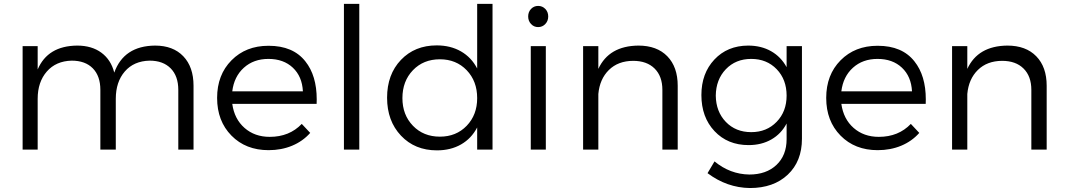

<svg xmlns="http://www.w3.org/2000/svg" viewBox="-20 -762 5430 978"><path d="M95.2 0V-526.9H171.9V-408.2Q223.1 -528.3 373 -529.8Q447.3 -529.8 496.3 -493.7Q545.4 -457.5 562 -392.1Q610.8 -528.3 770 -529.8Q861.8 -529.8 913.8 -475.3Q965.8 -420.9 965.8 -325.2V0H888.2V-304.2Q888.2 -374.5 849.4 -413.8Q810.5 -453.1 742.2 -453.1Q661.6 -451.2 615.7 -397.9Q569.8 -344.7 569.8 -258.8V0H491.2V-304.2Q491.2 -375 452.6 -414.1Q414.1 -453.1 345.2 -453.1Q265.1 -451.2 218.5 -397.7Q171.9 -344.2 171.9 -258.8V0Z M1347.2 -528.8Q1347.2 -528.8 1348.6 -528.8Q1472.7 -528.8 1535.2 -449.7Q1593.3 -377 1593.3 -255.9Q1593.3 -244.6 1592.8 -232.9H1163.1Q1173.8 -155.8 1225.6 -110.4Q1277.3 -64.9 1354 -64.9Q1454.1 -64.9 1517.1 -130.9L1560.1 -85Q1522.5 -42.5 1468 -19.8Q1413.6 2.9 1348.1 2.9Q1231.9 2.9 1158.9 -71.3Q1085.9 -145.5 1085.9 -263.2Q1085.9 -380.9 1159.2 -454.8Q1232.4 -528.8 1347.2 -528.8ZM1163.1 -296.9H1522.9Q1519 -372.6 1471.7 -417.2Q1424.3 -461.9 1347.2 -461.9Q1272 -461.9 1222.2 -417Q1172.4 -372.1 1163.1 -296.9Z M1731.9 0V-742.2H1810.1V0Z M1951.7 -264.2Q1951.7 -382.8 2022.2 -456.8Q2092.8 -530.8 2204.6 -530.8Q2274.9 -530.8 2328.1 -500.2Q2381.3 -469.7 2410.6 -413.1V-742.2H2488.8V0H2410.6V-112.8Q2381.3 -56.6 2328.6 -26.4Q2275.9 3.9 2205.6 3.9Q2093.3 3.9 2022.5 -71Q1951.7 -146 1951.7 -264.2ZM2029.8 -262.2Q2029.8 -176.8 2083.5 -121.3Q2137.2 -65.9 2220.7 -65.9Q2303.7 -65.9 2357.2 -121.3Q2410.6 -176.8 2410.6 -262.2Q2410.6 -348.6 2357.2 -404.3Q2303.7 -460 2220.7 -460Q2136.7 -460 2083.3 -404.3Q2029.8 -348.6 2029.8 -262.2Z M2685.1 -639.6Q2670.4 -655.3 2670.4 -678.2Q2670.4 -701.2 2685.1 -716.6Q2699.7 -731.9 2721.2 -731.9Q2742.7 -731.9 2757.6 -716.6Q2772.5 -701.2 2772.5 -678.2Q2772.5 -655.3 2757.6 -639.6Q2742.7 -624 2721.2 -624Q2699.7 -624 2685.1 -639.6ZM2683.6 0V-526.9H2760.3V0Z M2950.2 0V-526.9H3027.8V-411.1Q3082 -528.3 3231.9 -529.8Q3326.2 -529.8 3379.2 -475.3Q3432.1 -420.9 3432.1 -325.2V0H3354V-304.2Q3354 -373.5 3314.5 -412.8Q3274.9 -452.1 3205.1 -452.1Q3128.4 -451.7 3081.5 -405.5Q3034.7 -359.4 3027.8 -283.2V0Z M3552.7 -277.8Q3552.7 -388.2 3618.9 -458.7Q3685.1 -529.3 3790.5 -529.8Q3857.4 -529.8 3907.7 -501.2Q3958 -472.7 3986.8 -419.9V-526.9H4064.9V-55.2Q4064.9 59.6 3992.7 127.7Q3920.4 195.8 3799.8 195.8Q3683.1 194.3 3584 120.1L3619.6 60.1Q3698.7 125.5 3796.9 127Q3883.3 127 3935.1 78.1Q3986.8 29.3 3986.8 -53.2V-132.8Q3959 -80.1 3908.9 -51.5Q3858.9 -22.9 3793 -22.9Q3686.5 -22.9 3619.6 -94Q3552.7 -165 3552.7 -277.8ZM3626 -274.9Q3627 -193.4 3677.2 -141.1Q3727.5 -88.9 3806.6 -88.9Q3885.3 -88.9 3936 -141.4Q3986.8 -193.8 3986.8 -274.9Q3986.8 -356.9 3936.3 -409.4Q3885.7 -461.9 3806.6 -461.9Q3727.5 -461.9 3677.2 -409.4Q3627 -356.9 3626 -274.9Z M4449.7 -528.8Q4449.7 -528.8 4451.2 -528.8Q4575.2 -528.8 4637.7 -449.7Q4695.8 -377 4695.8 -255.9Q4695.8 -244.6 4695.3 -232.9H4265.6Q4276.4 -155.8 4328.1 -110.4Q4379.9 -64.9 4456.5 -64.9Q4556.6 -64.9 4619.6 -130.9L4662.6 -85Q4625 -42.5 4570.6 -19.8Q4516.1 2.9 4450.7 2.9Q4334.5 2.9 4261.5 -71.3Q4188.5 -145.5 4188.5 -263.2Q4188.5 -380.9 4261.7 -454.8Q4335 -528.8 4449.7 -528.8ZM4265.6 -296.9H4625.5Q4621.6 -372.6 4574.2 -417.2Q4526.9 -461.9 4449.7 -461.9Q4374.5 -461.9 4324.7 -417Q4274.9 -372.1 4265.6 -296.9Z M4829.6 0V-526.9H4907.2V-411.1Q4961.4 -528.3 5111.3 -529.8Q5205.6 -529.8 5258.5 -475.3Q5311.5 -420.9 5311.5 -325.2V0H5233.4V-304.2Q5233.4 -373.5 5193.8 -412.8Q5154.3 -452.1 5084.5 -452.1Q5007.8 -451.7 4960.9 -405.5Q4914.1 -359.4 4907.2 -283.2V0Z"/></svg>

Font: Montserrat Light
Style: Regular
Weight: 300
Designer: Julieta Ulanovsky
Foundry: Julieta Ulanovsky
Version: Version 1.000;PS 002.000;hotconv 1.0.70;makeotf.lib2.5.58329